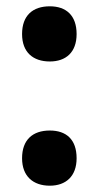

<svg xmlns="http://www.w3.org/2000/svg" viewBox="-20 -577 314 609"><path d="M50 -469C50 -411 85 -382 138 -382C189 -382 223 -411 223 -469C223 -528 190 -557 138 -557C84 -557 50 -528 50 -469ZM50 -75C50 -18 85 12 138 12C189 12 223 -18 223 -75C223 -135 190 -163 138 -163C84 -163 50 -134 50 -75Z"/></svg>

Font: Noto Sans Lao Looped Condensed ExtraBold
Style: Regular
Weight: 800
Width: 3
Designer: Mark Frömberg, Ben Mitchell
Foundry: The Fontpad Ltd
Version: Version 1.002